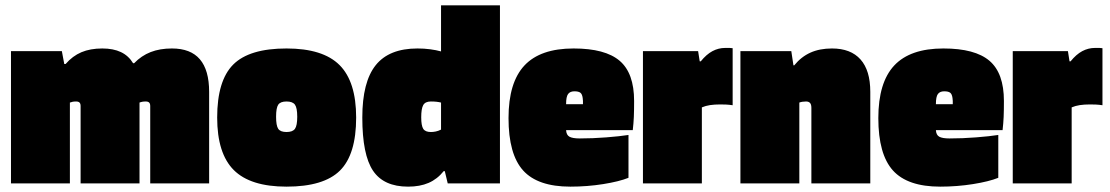

<svg xmlns="http://www.w3.org/2000/svg" viewBox="-20 -685 4145 717"><path d="M241 0H21V-494H211L220 -446H225Q251 -476 284 -490Q317 -504 362 -504Q403 -504 431.5 -490.5Q460 -477 477 -449H481Q508 -477 542.5 -490.5Q577 -504 622 -504Q692 -504 726.5 -463.5Q761 -423 761 -342V0H541V-289Q541 -298 537 -302Q533 -306 524 -306Q517 -306 511.5 -305Q506 -304 501 -302V0H281V-289Q281 -298 277 -302Q273 -306 264 -306Q257 -306 251.5 -305Q246 -304 241 -302Z M1310 -246Q1310 -108 1249.5 -48Q1189 12 1050 12Q915 12 853 -50Q791 -112 791 -246Q791 -384 851 -444Q911 -504 1050 -504Q1186 -504 1248 -442Q1310 -380 1310 -246ZM1011 -249Q1011 -216 1019 -204Q1027 -192 1050 -192Q1073 -192 1081.5 -204Q1090 -216 1090 -249Q1090 -282 1081.5 -294Q1073 -306 1050 -306Q1027 -306 1019 -294Q1011 -282 1011 -249Z M1627 -665H1847V0H1652L1641 -46H1637Q1613 -16 1580.5 -2Q1548 12 1504 12Q1413 12 1373 -47.5Q1333 -107 1333 -246Q1333 -379 1383 -441.5Q1433 -504 1539 -504Q1564 -504 1586.5 -501Q1609 -498 1627 -493ZM1589 -306Q1568 -306 1560.5 -292.5Q1553 -279 1553 -247Q1553 -216 1560.5 -204Q1568 -192 1589 -192Q1598 -192 1607.5 -194Q1617 -196 1627 -201V-302Q1619 -304 1610 -305Q1601 -306 1589 -306Z M2327 -181V-21Q2292 -7 2232.5 2.5Q2173 12 2110 12Q1988 12 1933.5 -48.5Q1879 -109 1879 -244Q1879 -377 1938.5 -440.5Q1998 -504 2122 -504Q2240 -504 2294 -458Q2348 -412 2348 -308Q2348 -272 2347 -248.5Q2346 -225 2343 -199H2094Q2095 -181 2106.5 -174.5Q2118 -168 2145 -168Q2193 -168 2244 -172Q2295 -176 2327 -181ZM2156 -319Q2154 -334 2147 -339Q2140 -344 2125 -344Q2109 -344 2101.5 -334Q2094 -324 2094 -296H2157Q2157 -303 2157 -308Q2157 -313 2156 -319Z M2601 0H2381V-494H2587L2593 -456H2597Q2618 -482 2640.5 -494Q2663 -506 2688 -506Q2700 -506 2705 -506Q2710 -506 2716 -505V-292Q2703 -294 2692 -294.5Q2681 -295 2670 -295Q2648 -295 2631.5 -292.5Q2615 -290 2601 -284Z M2965 0H2745V-494H2935L2943 -441H2946Q2972 -473 3006.5 -488.5Q3041 -504 3087 -504Q3157 -504 3193.5 -463Q3230 -422 3230 -342V0H3010V-282Q3010 -295 3005 -300.5Q3000 -306 2990 -306Q2983 -306 2976.5 -305Q2970 -304 2965 -302Z M3708 -181V-21Q3673 -7 3613.5 2.5Q3554 12 3491 12Q3369 12 3314.5 -48.5Q3260 -109 3260 -244Q3260 -377 3319.5 -440.5Q3379 -504 3503 -504Q3621 -504 3675 -458Q3729 -412 3729 -308Q3729 -272 3728 -248.5Q3727 -225 3724 -199H3475Q3476 -181 3487.5 -174.5Q3499 -168 3526 -168Q3574 -168 3625 -172Q3676 -176 3708 -181ZM3537 -319Q3535 -334 3528 -339Q3521 -344 3506 -344Q3490 -344 3482.5 -334Q3475 -324 3475 -296H3538Q3538 -303 3538 -308Q3538 -313 3537 -319Z M3982 0H3762V-494H3968L3974 -456H3978Q3999 -482 4021.5 -494Q4044 -506 4069 -506Q4081 -506 4086 -506Q4091 -506 4097 -505V-292Q4084 -294 4073 -294.5Q4062 -295 4051 -295Q4029 -295 4012.5 -292.5Q3996 -290 3982 -284Z"/></svg>

Font: Blinker Black
Style: Regular
Weight: 900
Designer: Juergen Huber
Foundry: supertype
Version: Version 1.017;hotconv 1.0.117;makeotfexe 2.5.65602